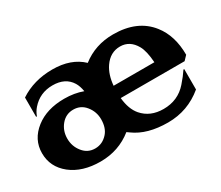

<svg xmlns="http://www.w3.org/2000/svg" viewBox="-101 -782 1183 1028"><g transform="rotate(-30 490.5 -268.5)"><path d="M270 9.8Q158.2 9.8 88.4 -45.4Q19.5 -100.6 19.5 -185.5Q19.5 -270 90.8 -325.7Q159.7 -379.4 268.1 -379.4Q330.1 -379.4 381.8 -360.4Q376.5 -394 362.8 -416.5Q328.1 -472.7 249.5 -472.7Q170.9 -472.7 120.6 -415Q103.5 -395.5 94.7 -370.6H89.8V-489.7Q176.3 -546.9 291 -546.9Q406.2 -546.9 473.6 -482.4Q556.2 -546.9 666.5 -546.9Q816.9 -546.9 892.6 -449.7Q951.7 -374.5 951.7 -256.8L927.2 -231H532.2Q539.1 -159.7 573.2 -120.1Q620.6 -65.4 702.6 -65.4Q792 -65.4 848.6 -129.9Q879.9 -165.5 899.4 -195.3H904.3V-69.3Q809.6 9.3 687.5 9.3Q559.6 9.3 482.4 -47.4Q475.1 -52.7 467.3 -58.1Q382.3 9.8 270 9.8ZM532.2 -307.1H784.2Q779.3 -378.4 759.8 -413.1Q726.6 -472.2 666.5 -472.2Q605.5 -472.2 567.4 -416.5Q537.6 -372.6 532.2 -307.1ZM384.8 -185.5Q384.8 -232.4 355.5 -268.6Q326.7 -304.7 280.3 -304.7Q234.4 -304.7 204.6 -268.6Q175.8 -233.4 175.8 -185.5Q175.8 -137.7 205.1 -101.6Q233.9 -65.4 279.8 -65.4Q325.7 -65.4 357.9 -102.1Q384.8 -132.8 384.8 -185.5Z"/></g></svg>

Font: Classica
Style: Bold
Weight: 700
Designer: Wojciech Kalinowski "wmk69" (wmk69@o2.pl)
Foundry: Wojciech Kalinowski "wmk69" (wmk69@o2.pl)
Version: Version 2.1.1; 2021-05-14